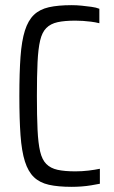

<svg xmlns="http://www.w3.org/2000/svg" viewBox="-20 -716 441 744"><path d="M258 8Q205 8 169.5 0Q134 -8 111.5 -29.5Q89 -51 76.5 -90.5Q64 -130 59.5 -192Q55 -254 55 -344Q55 -434 59.5 -496Q64 -558 76.5 -597.5Q89 -637 111.5 -658.5Q134 -680 169.5 -688Q205 -696 258 -696Q277 -696 296.5 -694Q316 -692 334.5 -689.5Q353 -687 365 -682V-626Q349 -630 332.5 -632Q316 -634 301.5 -635Q287 -636 272 -636Q230 -636 203 -630Q176 -624 159.5 -607.5Q143 -591 135.5 -559Q128 -527 125.5 -474.5Q123 -422 123 -344Q123 -266 125.5 -213.5Q128 -161 135.5 -129Q143 -97 159.5 -80.5Q176 -64 203 -58Q230 -52 272 -52Q298 -52 323 -55Q348 -58 367 -62V-4Q352 -1 334 2Q316 5 296.5 6.5Q277 8 258 8Z"/></svg>

Font: Saira Condensed
Style: Regular
Weight: 400
Width: 3
Designer: Hector Gatti with collaboration of the Omnibus-Type team
Foundry: Omnibus-Type
Version: Version 1.101